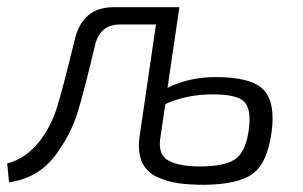

<svg xmlns="http://www.w3.org/2000/svg" viewBox="-34 -504 842 533"><path d="M464 -484 431 -260Q490 -290 565 -290Q664 -290 697.5 -255Q731 -220 720 -137Q708 -51 667.5 -21.5Q627 8 533 9Q491 9 460.5 4.5Q430 0 401.5 -13Q373 -26 360.5 -53.5Q348 -81 353 -122L399 -436H299Q242 -436 229 -375Q197 -240 180 -187.5Q163 -135 131 -89Q81 -10 -9 2L-14 -50Q38 -64 76 -112Q107 -153 122.5 -200.5Q138 -248 173 -392Q194 -484 281 -484ZM425 -215 411 -121Q404 -74 434 -58Q464 -42 520 -42Q591 -42 620 -63Q649 -84 657 -146Q664 -202 643.5 -222Q623 -242 557 -242Q484 -242 425 -215Z"/></svg>

Font: Exo 2.0 Light
Style: Italic
Weight: 300
Italic angle: -8°
Designer: Natanael Gama
Version: Version 1.001;PS 001.001;hotconv 1.0.70;makeotf.lib2.5.58329